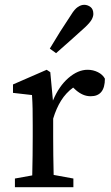

<svg xmlns="http://www.w3.org/2000/svg" viewBox="-20 -778 463 798"><path d="M42 0V-36L114 -49Q115 -87 115.5 -131.5Q116 -176 116 -210V-258Q116 -299 115.5 -326Q115 -353 113 -383L34 -392V-427L174 -488L189 -478L200 -360Q225 -420 264.5 -454Q304 -488 344 -488Q367 -488 387 -478Q407 -468 416 -451Q416 -378 357 -378Q340 -378 325 -384.5Q310 -391 296 -403L284 -414Q254 -392 234 -360Q214 -328 201 -285V-210Q201 -177 201.5 -133Q202 -89 203 -51L285 -36V0ZM187 -576Q229 -647 276 -717Q290 -740 303.5 -749Q317 -758 330 -758Q344 -758 356 -749Q368 -740 368 -720Q368 -710 361.5 -697.5Q355 -685 334 -665Q303 -637 273.5 -610.5Q244 -584 213 -557Z"/></svg>

Font: Source Serif 4
Style: Regular
Weight: 400
Designer: Frank Grießhammer
Foundry: Adobe
Version: Version 4.005;hotconv 1.1.0;makeotfexe 2.6.0